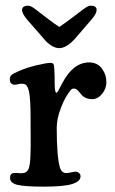

<svg xmlns="http://www.w3.org/2000/svg" viewBox="-20 -662 412 689"><path d="M241.2 -600.1Q249 -606 259.8 -614.3Q270.5 -622.6 275.4 -626.2Q280.3 -629.9 286.9 -634.3Q293.5 -638.7 297.6 -640.1Q301.8 -641.6 305.7 -641.6Q326.7 -641.6 326.7 -626.5Q326.7 -614.7 312 -596.2L249 -522.9Q218.3 -489.3 192.9 -489.3Q169.4 -489.3 144.5 -514.6L80.1 -588.4Q59.1 -612.3 59.1 -626.5Q59.1 -633.3 64.7 -637.5Q70.3 -641.6 80.1 -641.6Q84 -641.6 88.4 -640.1Q92.8 -638.7 99.1 -634.5Q105.5 -630.4 110.4 -626.5Q115.2 -622.6 126 -614.3Q136.7 -606 144.5 -600.1Q183.6 -570.3 192.9 -565.4Q202.6 -571.3 241.2 -600.1ZM89.8 -201.7V-236.3Q89.8 -305.7 84.2 -333Q78.6 -360.4 63 -361.3Q53.7 -362.3 44.7 -359.9Q35.6 -357.4 31.7 -357.9Q15.1 -359.9 15.1 -377Q15.1 -387.7 22 -393.3Q28.8 -398.9 48.3 -407.2Q76.2 -419.4 112.1 -428Q147.9 -436.5 161.6 -436.5Q167.5 -436.5 170.2 -433.8Q172.9 -431.2 173.6 -427.5Q174.3 -423.8 174.8 -415.5Q176.3 -394 176.3 -358.9Q176.3 -329.1 183.1 -329.1Q186.5 -329.1 203.1 -362.8Q242.2 -438 299.8 -438Q329.1 -438 345.5 -416.3Q361.8 -394.5 361.8 -366.7Q361.8 -344.2 346.4 -325.2Q331.1 -306.2 310.5 -306.2Q298.3 -306.2 289.1 -310.1Q279.8 -314 274.7 -319.6Q269.5 -325.2 265.1 -330.8Q260.7 -336.4 256.1 -340.3Q251.5 -344.2 245.6 -344.2Q237.8 -344.2 233.9 -338.9Q214.4 -315.9 199 -276.1Q183.6 -236.3 183.6 -203.1Q183.6 -100.1 194.8 -61.5Q200.2 -42.5 215.8 -41Q222.2 -40.5 235.6 -43.5Q249 -46.4 253.9 -45.9Q259.8 -44.9 264.4 -40.5Q269 -36.1 269 -29.3Q269 -11.2 239.3 -1.7Q209.5 7.8 137.7 7.8Q67.9 7.8 42 1.2Q16.1 -5.4 16.1 -23.4Q16.1 -39.6 28.8 -41Q33.7 -42 45.2 -41Q56.6 -40 60.5 -40.5Q76.7 -41.5 83 -57.1Q85.4 -63.5 87.2 -75.9Q88.9 -88.4 89.4 -106.9Q89.8 -125.5 90.1 -138.4Q90.3 -151.4 90.1 -173.8Q89.8 -196.3 89.8 -201.7Z"/></svg>

Font: Cooper* Medium
Style: Regular
Weight: 500
Designer: Owen Earl
Foundry: indestructible type*
Version: Version 0.001